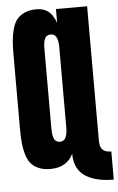

<svg xmlns="http://www.w3.org/2000/svg" viewBox="-63 -909 642 1048"><g transform="rotate(-5 258.5 -385.5)"><path d="M517.1 -58.6V95.7Q469.2 95.7 431.2 86.9Q393.1 78.1 363.8 59.8Q334.5 41.5 318.8 10.3Q303.2 -21 303.2 -63.5V-64.9Q268.6 7.8 177.2 7.8Q140.1 7.8 113.5 -3.9Q86.9 -15.6 71 -34.7Q55.2 -53.7 46.1 -85.2Q37.1 -116.7 34.2 -149.4Q31.2 -182.1 31.2 -228V-631.8Q31.2 -677.2 34.2 -710Q37.1 -742.7 46.1 -774.2Q55.2 -805.7 71 -824.7Q86.9 -843.8 113.5 -855.5Q140.1 -867.2 177.2 -867.2Q218.3 -867.2 243.4 -846.7Q268.6 -826.2 283.7 -783.2V-859.4H454.6V-123.5Q454.6 -88.9 469.2 -73.7Q483.9 -58.6 517.1 -58.6ZM243.7 -135.7Q283.7 -135.7 283.7 -210.4V-649.4Q283.7 -723.6 243.7 -723.6Q220.2 -723.6 211.2 -705.1Q202.1 -686.5 202.1 -649.4V-210.4Q202.1 -172.9 211.2 -154.3Q220.2 -135.7 243.7 -135.7Z"/></g></svg>

Font: Anton
Style: Regular
Weight: 400
Designer: Vernon Adams, Tural Alisoy
Foundry: Vernon Adams
Version: Version 2.300